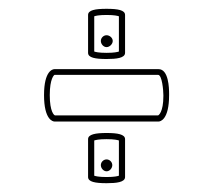

<svg xmlns="http://www.w3.org/2000/svg" viewBox="-20 -518 484 436"><path d="M222 -116C204 -116 197 -118 194 -119V-199C197 -200 204 -202 222 -202C240 -202 247 -200 250 -199V-119C247 -118 240 -116 222 -116ZM264 -116V-202C264 -213 247 -216 222 -216C197 -216 180 -213 180 -202V-116C180 -105 196 -102 222 -102C244 -102 264 -104 264 -116ZM209 -143C209 -136 215 -129 222 -129C229 -129 235 -136 235 -143C235 -150 229 -156 222 -156C215 -156 209 -150 209 -143ZM222 -484C240 -484 247 -482 250 -481V-401C247 -400 240 -398 222 -398C204 -398 197 -400 194 -401V-481C197 -482 204 -484 222 -484ZM264 -398V-484C264 -495 248 -498 222 -498C196 -498 180 -495 180 -484V-398C180 -387 196 -384 222 -384C244 -384 264 -386 264 -398ZM236 -425C236 -432 229 -438 222 -438C215 -438 209 -432 209 -425C209 -418 215 -411 222 -411C229 -411 236 -418 236 -425ZM351 -302V-300C351 -263 340 -256 339 -256H105C103 -256 93 -264 93 -302C93 -340 103 -348 104 -348H339C348 -348 351 -313 351 -302ZM340 -361H104C100 -361 80 -358 80 -302C80 -246 100 -242 104 -242H340C344 -242 364 -246 364 -302V-305C364 -318 363 -361 340 -361Z"/></svg>

Font: Platiipus Light
Style: Light
Weight: 400
Version: Version 001.000